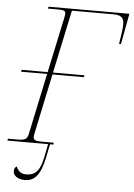

<svg xmlns="http://www.w3.org/2000/svg" viewBox="-69 -759 697 1001"><g transform="rotate(5 279.0 -258.5)"><path d="M-9 0H204L190 70C176 139 153 167 103 167C78 167 63 156 51 130C41 137 38 144 38 157C38 176 59 197 99 197C151 197 181 161 200 69L214 0H231L233 -10H176C141 -10 126 -12 126 -32C126 -36 127 -41 128 -47L195 -364H359L362 -374H197L267 -704H483C527 -704 540 -689 540 -656C540 -632 534 -598 527 -553H537L567 -714H144L141 -704H193C225 -704 234 -700 234 -685C234 -679 232 -671 230 -660L169 -374H33L30 -364H167L99 -43C93 -14 78 -10 37 -10H-7Z"/></g></svg>

Font: Noto Serif Display Thin
Style: Italic
Weight: 100
Italic angle: -12°
Designer: Monotype Design Team
Foundry: Monotype Imaging Inc.
Version: Version 2.009